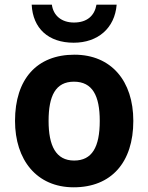

<svg xmlns="http://www.w3.org/2000/svg" viewBox="-20 -788 632 818"><path d="M294 -606C397 -606 469 -668 477 -768H391C383 -722 352 -692 295 -692C242 -692 207 -722 201 -768H115C120 -667 186 -606 294 -606ZM294 10C454 10 548 -96 548 -273C548 -443 454 -555 297 -555C137 -555 44 -451 44 -273C44 -107 136 10 294 10ZM296 -104C218 -104 187 -167 187 -273C187 -380 217 -440 295 -440C374 -440 405 -380 405 -273C405 -161 372 -104 296 -104Z"/></svg>

Font: Kathrein 75 Bold
Style: Regular
Weight: 700
Designer: Lazydogs Typefoundry, based on Open Sans by Ascender Corporation
Foundry: Lazydogs Typefoundry
Version: Version 1.003;PS 001.003;hotconv 1.0.88;makeotf.lib2.5.64775